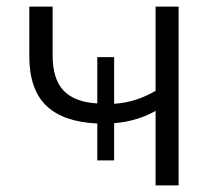

<svg xmlns="http://www.w3.org/2000/svg" viewBox="-20 -559 650 579"><path d="M449.2 -224.6Q394.5 -193.4 324.2 -187.5V-75.2H273.4V-186.5Q169.9 -191.4 119.1 -240.7Q68.4 -290 68.4 -389.6V-539.1H138.7V-392.6Q138.7 -320.3 171.9 -285.6Q205.1 -251 273.4 -247.1V-386.7H324.2V-246.1Q389.6 -250 449.2 -285.2V-539.1H518.6V0H449.2Z"/></svg>

Font: Min Sans Light
Style: Regular
Weight: 300
Designer: Jinseong-Kim, NotoSansCJK, Nunito
Foundry: Jinseong-Kim
Version: Version 1.400;Glyphs 3.1.2 (3151)